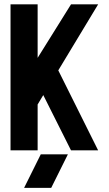

<svg xmlns="http://www.w3.org/2000/svg" viewBox="-20 -704 509 899"><path d="M312.5 -683.6 156.2 -433.1V-683.6H29.3V0H156.2V-214.8L182.6 -258.8L312.5 0H439.5L252.9 -374.5L439.5 -683.6ZM219.7 175.8 297.9 18.6H170.9L92.8 175.8Z"/></svg>

Font: Saman Dere
Style: Regular
Weight: 400
Designer: Tuna Ça_lar Gümü_
Foundry: Tuna Ça_lar Gümü_
Version: Version 1.001;hotconv 1.0.109;makeotfexe 2.5.65596